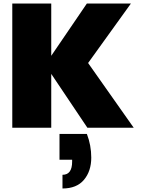

<svg xmlns="http://www.w3.org/2000/svg" viewBox="-20 -728 838 1094"><path d="M319 35H475Q500 100 500 170Q500 247 458.5 296.5Q417 346 336 346V268Q391 268 391 193V182H319ZM478 0 272 -307V0H50V-708H272V-410L475 -708H726L482 -369L742 0Z"/></svg>

Font: Poppins Black
Style: Regular
Weight: 900
Designer: Ninad Kale (Devanagari), Jonny Pinhorn (Latin)
Foundry: Indian Type Foundry
Version: Version 3.200;PS 1.000;hotconv 16.6.54;makeotf.lib2.5.65590